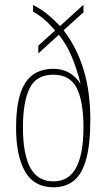

<svg xmlns="http://www.w3.org/2000/svg" viewBox="-20 -782 450 812"><path d="M206 10Q124 10 86 -56.5Q48 -123 48 -242Q48 -371 86.5 -431Q125 -491 206 -491Q279 -491 321 -427Q304 -494 282.5 -544.5Q261 -595 229 -635L142 -556V-589L213 -653Q188 -682 167 -700Q146 -718 120 -733V-761Q156 -742 181 -721.5Q206 -701 234 -672L333 -762V-730L249 -654Q305 -581 333.5 -487.5Q362 -394 362 -276Q362 -172 344.5 -109Q327 -46 292.5 -18Q258 10 206 10ZM206 -15Q271 -15 302 -73Q333 -131 333 -243Q333 -353 304.5 -409.5Q276 -466 205 -466Q133 -466 105 -408Q77 -350 77 -243Q77 -131 108 -73Q139 -15 206 -15Z"/></svg>

Font: Noto Serif Myanmar ExtraCondensed Thin
Style: Regular
Weight: 100
Width: 2
Designer: Ben Mitchell and the Monotype Design Team
Foundry: Monotype Imaging Inc.
Version: Version 2.106; ttfautohint (v1.8.4.7-5d5b)